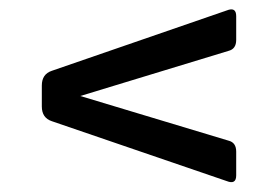

<svg xmlns="http://www.w3.org/2000/svg" viewBox="-20 -527 584 404"><path d="M477 -493V-443Q477 -424 461 -420L149 -325L461 -231Q477 -227 477 -208V-158Q477 -138 457 -146L89 -272Q68 -279 68 -303V-347Q68 -371 89 -378L457 -505Q477 -513 477 -493Z"/></svg>

Font: Rajdhani Semibold
Style: Regular
Weight: 600
Designer: Satya Rajpurohit, Jyotish Sonowal
Foundry: Indian Type Foundry
Version: Version 1.200;PS 1.0;hotconv 1.0.78;makeotf.lib2.5.61930; tt